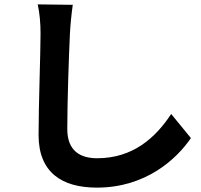

<svg xmlns="http://www.w3.org/2000/svg" viewBox="-20 -800 918 876"><path d="M152 -780C161 -740 165 -694 165 -646C165 -561 156 -316 156 -184C156 -15 260 56 422 56C647 56 787 -76 851 -170L761 -280C690 -172 587 -78 423 -78C347 -78 287 -111 287 -211C287 -333 294 -540 299 -646C301 -686 306 -736 312 -778Z"/></svg>

Font: GenEiGothic-pro-Regular
Style: Bold
Weight: 700
Designer: Ryoko NISHIZUKA (kana & ideographs); Paul D. Hunt (Latin, Greek & Cyrillic); Wenlong ZHANG (bopomofo); Sandoll Communica
Foundry: Adobe Systems Incorporated; o_tamon
Version: Version 1.000.140830